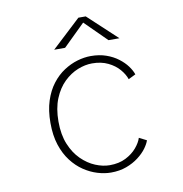

<svg xmlns="http://www.w3.org/2000/svg" viewBox="-79 -762 808 849"><g transform="rotate(-10 325.0 -338.0)"><path d="M352.5 11Q323.5 11 292 1.5Q260.5 -8 231 -27.8Q201.5 -47.5 177.8 -78.5Q154 -109.5 140 -152.2Q126 -195 126 -251Q126 -307.5 140 -350.5Q154 -393.5 177.8 -424.2Q201.5 -455 231 -474.2Q260.5 -493.5 292 -502.8Q323.5 -512 352.5 -512Q391 -512 421.5 -501.2Q452 -490.5 475 -473Q498 -455.5 512.5 -435.8Q527 -416 533 -398L500.5 -382Q493 -404.5 473.8 -427Q454.5 -449.5 424 -464.2Q393.5 -479 352.5 -479Q321.5 -479 288.2 -465.8Q255 -452.5 226.2 -424.8Q197.5 -397 179.8 -353.8Q162 -310.5 162 -251Q162 -192 179.8 -149Q197.5 -106 226.2 -77.8Q255 -49.5 288.2 -35.8Q321.5 -22 352.5 -22Q394 -22 424.5 -37.5Q455 -53 474 -75.5Q493 -98 499.5 -119L533 -102Q528 -86.5 513.8 -67Q499.5 -47.5 476.2 -29.8Q453 -12 422 -0.5Q391 11 352.5 11ZM198.5 -567.5 328.5 -688.5H361.5L491.5 -567.5H442.5L345.5 -663.5L247.5 -567.5Z"/></g></svg>

Font: Trispace Thin
Style: Regular
Weight: 100
Designer: Tyler Finck
Foundry: Etcetera Type Company
Version: Version 1.210